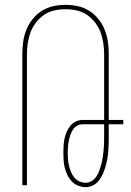

<svg xmlns="http://www.w3.org/2000/svg" viewBox="-20 -763 540 791"><path d="M333 8Q317 8 302 2Q287 -4 276 -15.5Q265 -27 258 -41.5Q251 -56 247 -71.5Q243 -87 242 -103Q241 -119 241 -135Q241 -149 242 -164Q243 -179 246 -193Q249 -207 255 -220.5Q261 -234 270.5 -245.5Q280 -257 293.5 -263Q307 -269 321 -269H409V-540Q409 -563 405.5 -586Q402 -609 394 -630.5Q386 -652 371.5 -670.5Q357 -689 338 -702Q319 -715 296 -720Q273 -725 250 -725Q227 -725 204 -720Q181 -715 162 -702Q143 -689 128.5 -670.5Q114 -652 106 -630.5Q98 -609 94.5 -586Q91 -563 91 -540V0H72V-540Q72 -566 75.5 -591Q79 -616 88.5 -640Q98 -664 114.5 -684.5Q131 -705 152.5 -718.5Q174 -732 199 -737.5Q224 -743 250 -743Q276 -743 301 -737.5Q326 -732 347.5 -718.5Q369 -705 385.5 -684.5Q402 -664 411.5 -640Q421 -616 424.5 -591Q428 -566 428 -540V-269H488V-251H428V-195Q428 -180 427.5 -164.5Q427 -149 425.5 -133.5Q424 -118 421 -103Q418 -88 413.5 -73Q409 -58 402.5 -44Q396 -30 386.5 -18Q377 -6 362.5 1Q348 8 333 8ZM333 -10Q346 -10 358 -17.5Q370 -25 377.5 -36.5Q385 -48 389.5 -61Q394 -74 397.5 -87Q401 -100 403 -113.5Q405 -127 406.5 -140.5Q408 -154 408.5 -167.5Q409 -181 409 -195V-251H321Q309 -251 298 -245Q287 -239 280.5 -229Q274 -219 270 -207Q266 -195 263.5 -183Q261 -171 260 -159Q259 -147 259 -135Q259 -121 260 -107.5Q261 -94 264 -81Q267 -68 272 -55.5Q277 -43 285.5 -32.5Q294 -22 306.5 -16Q319 -10 333 -10Z"/></svg>

Font: Iosevka Term Curly Thin
Style: Regular
Weight: 100
Designer: Belleve Invis
Foundry: Belleve Invis
Version: Version 32.3.0